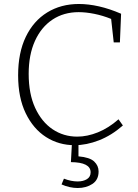

<svg xmlns="http://www.w3.org/2000/svg" viewBox="-20 -722 693 964"><path d="M355 7Q275 7 211 -34Q147 -75 109 -153.5Q71 -232 71 -344Q71 -457 109.5 -537Q148 -617 217 -659.5Q286 -702 376 -702Q424 -702 477 -690Q530 -678 588 -653L582 -509H551L538 -627Q496 -644 453.5 -652.5Q411 -661 375 -661Q300 -661 243.5 -623.5Q187 -586 155.5 -516.5Q124 -447 124 -351Q124 -251 156.5 -180.5Q189 -110 244 -73Q299 -36 368 -36Q418 -36 471.5 -57.5Q525 -79 575 -123L597 -92Q540 -42 477 -17.5Q414 7 355 7ZM370 222Q351 222 330 217.5Q309 213 289 204L301 175Q337 189 370 189Q398 189 416.5 177.5Q435 166 435 143Q435 93 336 92L341 0H374V63Q431 68 453 89Q475 110 475 139Q475 181 444 201.5Q413 222 370 222Z"/></svg>

Font: Bitter Light
Style: Regular
Weight: 300
Designer: Sol Matas, and Bitter project Authors
Foundry: Sol Matas
Version: Version 2.001